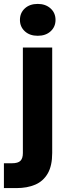

<svg xmlns="http://www.w3.org/2000/svg" viewBox="-50 -742 352 982"><path d="M-30 220V93H11Q42 93 54.5 80.5Q67 68 67 41V-499H217V40Q217 106 194 145.5Q171 185 130 202.5Q89 220 34 220ZM143 -559Q102 -559 77 -582Q52 -605 52 -640Q52 -676 77 -699Q102 -722 143 -722Q183 -722 208.5 -699Q234 -676 234 -640Q234 -605 209 -582Q184 -559 143 -559Z"/></svg>

Font: DM Sans 20pt Black
Style: Regular
Weight: 900
Version: Version 4.004;gftools[0.9.30]